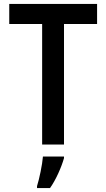

<svg xmlns="http://www.w3.org/2000/svg" viewBox="-20 -734 540 975"><path d="M194 0H305V-612H473V-714H27V-612H194ZM168 211V221H234C264 179 292 115 305 69V61H198C195 102 179 177 168 211Z"/></svg>

Font: Noto Sans Mono ExtraCondensed SemiBold
Style: Regular
Weight: 600
Width: 2
Designer: Monotype Design Team
Foundry: Monotype Imaging Inc.
Version: Version 2.014